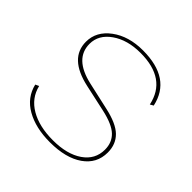

<svg xmlns="http://www.w3.org/2000/svg" viewBox="-142 -631 763 763"><g transform="rotate(45 239.5 -250.0)"><path d="M240 10Q160 10 105.5 -21Q51 -52 37 -111L52 -118Q65 -63 115.5 -33.5Q166 -4 243 -4Q322 -4 369 -36.5Q416 -69 416 -124Q416 -164 390 -189Q364 -214 301 -228L187 -253Q59 -281 59 -374Q59 -432 111.5 -471Q164 -510 244 -510Q402 -510 429 -385L415 -377Q390 -496 244 -496Q171 -496 123 -462.5Q75 -429 75 -378Q75 -295 188 -269L304 -243Q373 -228 402.5 -199Q432 -170 432 -124Q432 -62 380.5 -26Q329 10 240 10Z"/></g></svg>

Font: Elaine Sans Thin
Style: Regular
Weight: 250
Designer: Wei Huang
Foundry: Wei Huang
Version: Version 2.001;December 24, 2019;FontCreator 12.0.0.2547 64-b